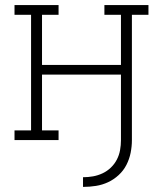

<svg xmlns="http://www.w3.org/2000/svg" viewBox="-20 -550 640 754"><path d="M306 184V146Q326 146 345.5 142.5Q365 139 383 130.5Q401 122 415.5 108Q430 94 439 76.5Q448 59 451.5 39.5Q455 20 455 0V-257H145V-38H210V0H37V-38H102V-492H37V-530H210V-492H145V-295H455V-492H390V-530H563V-492H498V0Q498 25 493 50Q488 75 476.5 97.5Q465 120 446 137.5Q427 155 404.5 165.5Q382 176 357 180Q332 184 306 184Z"/></svg>

Font: Iosevka Slab XLtEx
Style: Regular
Weight: 200
Width: 7
Monospace: yes
Designer: Belleve Invis
Foundry: Belleve Invis
Version: Version 11.1.0; ttfautohint (v1.8.3)